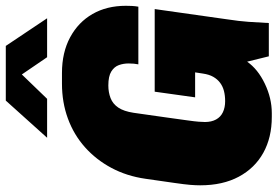

<svg xmlns="http://www.w3.org/2000/svg" viewBox="-164 -760 935 646"><g transform="rotate(-90 303.0 -437.5)"><path d="M232 10Q163 10 111.5 -18.5Q60 -47 31 -101Q2 -155 2 -231Q2 -246 3.5 -264.5Q5 -283 10 -317.5Q15 -352 24 -415Q33 -478 60.5 -529.5Q88 -581 130 -618.5Q172 -656 226.5 -676Q281 -696 344 -696H380Q449 -696 500 -668.5Q551 -641 578.5 -593Q606 -545 606 -481Q606 -471 605.5 -460.5Q605 -450 603 -439H409Q412 -453 412 -472Q412 -489 406.5 -504.5Q401 -520 385 -530Q369 -540 338 -540Q315 -540 295.5 -532.5Q276 -525 263.5 -506.5Q251 -488 246 -455Q236 -386 230 -342.5Q224 -299 220.5 -274Q217 -249 216 -236Q215 -223 215 -215Q215 -193 223.5 -177.5Q232 -162 248 -154.5Q264 -147 285 -147Q304 -147 319.5 -151Q335 -155 347 -164Q359 -173 367 -187Q375 -201 378 -222L382 -248H298L317 -384H595L561 -144Q554 -98 552 -68Q550 -38 548 0H436L418 -73Q393 -37 344 -13.5Q295 10 245 10ZM162 -746 287 -885H471L564 -746H433L375 -831L293 -746Z"/></g></svg>

Font: Chivo Mono Medium Black
Style: Italic
Weight: 900
Italic angle: -8.05°
Monospace: yes
Version: Version 1.008